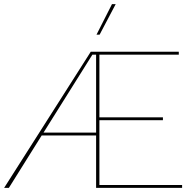

<svg xmlns="http://www.w3.org/2000/svg" viewBox="-28 -911 933 931"><path d="M454 -14H855V0H438V-254H174L15 0H-8L412 -660H839V-646H454V-342H762V-328H454ZM183 -268H438V-646H420ZM515 -891H533L455 -743H440Z"/></svg>

Font: Work Sans Thin
Style: Regular
Weight: 250
Designer: Wei Huang
Foundry: Wei Huang
Version: Version 2.012